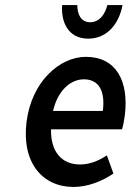

<svg xmlns="http://www.w3.org/2000/svg" viewBox="-20 -728 544 760"><path d="M85 -245C65 -83 149 12 271 12C327 12 383 -10 429 -41L403 -113C368 -90 334 -77 296 -77C225 -77 180 -127 182 -216H463C467 -228 471 -248 474 -270C491 -407 440 -503 320 -503C216 -503 105 -405 85 -245ZM190 -289C209 -371 260 -414 312 -414C372 -414 397 -367 387 -289ZM329 -575C410 -575 453 -642 465 -708H405C396 -672 374 -640 337 -640C300 -640 286 -672 286 -708H226C221 -642 249 -575 329 -575Z"/></svg>

Font: Falling Sky
Style: CondObl
Weight: 400
Designer: Paul D. Hunt
Foundry: Adobe Systems Incorporated
Version: Version 1.02